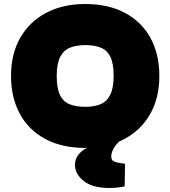

<svg xmlns="http://www.w3.org/2000/svg" viewBox="-20 -729 850 958"><path d="M405 9Q289 9 206 -35.5Q123 -80 79 -161Q35 -242 35 -351Q35 -460 81 -540.5Q127 -621 210.5 -665Q294 -709 405 -709Q521 -709 604 -664.5Q687 -620 731 -539.5Q775 -459 775 -349Q775 -240 729 -159.5Q683 -79 600 -35Q517 9 405 9ZM405 -196Q450 -196 481.5 -209Q513 -222 530 -256Q547 -290 547 -351Q547 -412 531 -445Q515 -478 483.5 -491Q452 -504 405 -504Q361 -504 329 -491Q297 -478 280 -444.5Q263 -411 263 -349Q263 -289 279 -255.5Q295 -222 327 -209Q359 -196 405 -196ZM527 209Q441 209 397.5 174Q354 139 354 93Q354 64 373 40.5Q392 17 424 5L506 -27H572V-20Q555 -4 545 15.5Q535 35 535 53Q535 69 548 76Q561 83 604 88L602 201Q595 202 574.5 205.5Q554 209 527 209Z"/></svg>

Font: REM Black
Style: Regular
Weight: 900
Designer: Octavio Pardo
Foundry: Ashler Design
Version: Version 1.005;gftools[0.9.28]